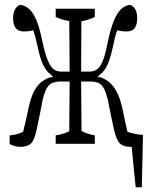

<svg xmlns="http://www.w3.org/2000/svg" viewBox="-20 -562 633 796"><path d="M20 -0.5Q47.9 -2.9 75.7 -15.1Q87.4 -61.5 99.1 -117.7Q108.9 -162.6 124.5 -189.7Q140.1 -216.8 163.6 -230.5Q175.8 -237.8 191.4 -242.7Q196.3 -239.3 200.7 -245.6Q196.8 -243.7 192.4 -251.5Q185.1 -256.8 178.7 -263.2Q164.6 -278.3 154.1 -304.2Q143.6 -330.1 135.7 -370.1Q128.4 -405.3 117.7 -436.5Q110.4 -434.6 107.4 -434.1Q96.2 -431.6 78.6 -431.6Q55.2 -431.6 44.7 -446.3Q34.2 -460.9 34.2 -485.8Q34.2 -529.8 63 -542Q85.4 -539.6 102.5 -523.4Q119.6 -507.3 132.8 -473.6Q146 -439.5 156.2 -387.7Q166 -341.3 177 -314.2Q188 -287.1 201.2 -276.1Q214.4 -265.1 232.9 -265.1Q232.9 -265.1 268.6 -265.1Q268.6 -265.1 268.6 -270Q268.6 -313 268.1 -360.1Q267.6 -407.2 267.1 -475.1Q239.3 -478.5 210.9 -491.7Q210.9 -503.9 210.9 -525.9Q210.9 -525.9 373 -525.9Q373 -503.9 373 -491.7Q345.2 -478 317.4 -474.1Q316.4 -325.2 316.4 -284.7Q316.4 -271 316.4 -270Q316.4 -270 316.4 -265.1Q316.4 -265.1 350.6 -265.1Q370.1 -265.1 384 -276.1Q397.9 -287.1 408 -314.2Q418 -341.3 426.8 -387.7Q438 -439.9 451.2 -473.6Q464.4 -507.3 481.2 -523.4Q498 -539.6 520 -542Q535.2 -535.2 542 -521.2Q548.8 -507.3 548.8 -485.8Q548.8 -460.4 538.8 -446Q528.8 -431.6 505.4 -431.6Q489.3 -431.6 477.1 -434.1Q473.6 -434.6 465.8 -436.5Q465.3 -429.7 464.4 -432.1Q455.6 -407.7 448.7 -370.1Q439.9 -329.6 429.9 -304Q419.9 -278.3 406.2 -263.2Q400.4 -256.3 392.6 -251.5Q388.7 -243.7 384.3 -245.6Q389.2 -239.3 393.6 -242.7Q408.2 -237.8 420.4 -230.5Q443.4 -216.3 459.5 -189.5Q475.6 -162.1 486.3 -117.7Q497.6 -62 508.3 -15.6Q540.5 -4.4 572.8 -2.9Q570.3 110.4 567.9 214.4Q567.9 214.4 542.5 214.4Q534.2 135.3 525.9 46.9Q521 46.9 521 46.9Q492.2 46.9 477.3 33Q462.4 19 452.6 -24.4Q439.9 -82 426.8 -149.4Q419.9 -177.2 411.4 -194.3Q402.8 -211.4 388.7 -217.8Q374.5 -224.1 353.5 -224.1Q353.5 -224.1 316.4 -224.1Q316.4 -224.1 316.4 -219.2Q316.4 -174.8 317.9 -34.2Q317.9 -23.4 317.9 -22Q317.9 -18.6 317.9 -18.6Q345.7 -4.9 373 -1Q373 21.5 373 34.2Q373 34.2 210.9 34.2Q210.9 21.5 210.9 -1Q238.8 -4.4 267.1 -17.6Q268.6 -214.8 268.6 -219.2Q268.6 -219.2 268.6 -224.1Q268.6 -224.1 230.5 -224.1Q210.9 -224.1 196.5 -217.8Q182.1 -211.4 173.1 -194.6Q164.1 -177.7 157.2 -149.4Q144.5 -82 131.8 -24.4Q122.6 20 107.9 33.4Q93.3 46.9 62.5 46.9Q45.4 46.9 20 35.6Q20 22.5 20 -0.5Z"/></svg>

Font: Scarab Serif
Style: Light
Weight: 300
Designer: John Roberts
Foundry: Scarab
Version: 1.0